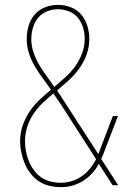

<svg xmlns="http://www.w3.org/2000/svg" viewBox="-20 -763 540 791"><path d="M231 8Q207 8 183.5 2.5Q160 -3 140.5 -16Q121 -29 106 -48Q91 -67 82 -89Q73 -111 68 -134.5Q63 -158 63 -182Q63 -214 73 -244.5Q83 -275 101 -302Q119 -329 142 -351Q165 -373 190 -393Q173 -418 155.5 -441.5Q138 -465 123 -490.5Q108 -516 99 -544.5Q90 -573 90 -602Q90 -629 97.5 -655.5Q105 -682 122.5 -702.5Q140 -723 166 -733Q192 -743 219 -743Q246 -743 272 -733Q298 -723 315 -702.5Q332 -682 340 -655.5Q348 -629 348 -602Q348 -570 337 -539Q326 -508 307 -481.5Q288 -455 264 -433Q240 -411 215 -390Q223 -378 231.5 -365.5Q240 -353 248 -340L385 -128Q387 -133 389 -138Q391 -143 393 -149L445 -285H466L411 -142Q408 -134 404.5 -125Q401 -116 397 -108L467 0H444L387 -88Q376 -67 359.5 -49Q343 -31 322.5 -18Q302 -5 278.5 1.5Q255 8 231 8ZM204 -405Q227 -425 249.5 -445Q272 -465 289.5 -489.5Q307 -514 318 -543Q329 -572 329 -602Q329 -625 322.5 -648Q316 -671 301.5 -689Q287 -707 264.5 -716Q242 -725 219 -725Q196 -725 173.5 -716Q151 -707 136.5 -689Q122 -671 115.5 -648Q109 -625 109 -602Q109 -574 118 -547.5Q127 -521 141 -497Q155 -473 171.5 -450.5Q188 -428 204 -405ZM231 -10Q254 -10 276 -17Q298 -24 317 -37Q336 -50 350.5 -68Q365 -86 376 -107L232 -331Q224 -343 216 -354.5Q208 -366 200 -378Q177 -359 155.5 -338.5Q134 -318 117.5 -293Q101 -268 92 -239.5Q83 -211 83 -182Q83 -160 87 -139Q91 -118 99 -98.5Q107 -79 120 -61.5Q133 -44 150.5 -32Q168 -20 189 -15Q210 -10 231 -10Z"/></svg>

Font: Iosevka Term Curly Thin
Style: Regular
Weight: 100
Designer: Belleve Invis
Foundry: Belleve Invis
Version: Version 32.3.0